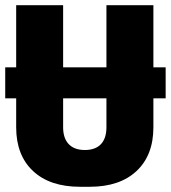

<svg xmlns="http://www.w3.org/2000/svg" viewBox="-25 -706 655 736"><path d="M-5 -448H610V-329H-5ZM282 10Q166 10 101.5 -50.5Q37 -111 37 -218V-686H217V-218Q217 -176 238.5 -153.5Q260 -131 300 -131Q341 -131 362 -153.5Q383 -176 383 -218V-686H563V-218Q563 -111 498.5 -50.5Q434 10 319 10Z"/></svg>

Font: Chivo Mono ExtraBold
Style: Regular
Weight: 800
Monospace: yes
Designer: Hector Gatti
Foundry: Omnibus-Type
Version: Version 1.008